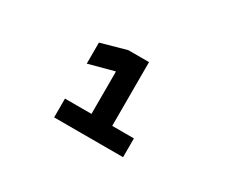

<svg xmlns="http://www.w3.org/2000/svg" viewBox="-64 -847 714 610"><g transform="rotate(30 293.0 -541.5)"><path d="M263.7 -390.6V-693.4H339.8V-390.6ZM166.5 -390.6V-459.5H267.6V-390.6ZM335.4 -390.6V-459.5H419.4V-390.6ZM170.9 -590.3V-667.5L263.7 -693.4V-615.2Z"/></g></svg>

Font: Cascadia Code PL
Style: Regular
Weight: 400
Monospace: yes
Designer: Aaron Bell
Foundry: Saja Typeworks
Version: Version 2102.003